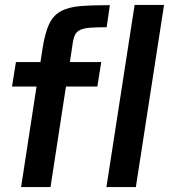

<svg xmlns="http://www.w3.org/2000/svg" viewBox="-20 -763 706 783"><path d="M29 0ZM66 0 129 -410H29L45 -510H145L153 -562Q163 -627 179.5 -663Q196 -699 227 -716.5Q258 -734 306.5 -738Q355 -742 428 -742L415 -652Q373 -652 347.5 -650Q322 -648 307 -641Q292 -634 285.5 -620Q279 -606 276 -583L265 -510H393L377 -410H249L186 0ZM414 0 529 -743H649L534 0Z"/></svg>

Font: Azeri Sans SemiBold
Style: Italic
Weight: 600
Designer: Hector Gatti & Omnibus-Type (original fonts) / Cristiano Sobral (main changes and remastering)
Foundry: Omnibus-Type
Version: Version 0.07;August 21, 2020;FontCreator 13.0.0.2681 64-bit;